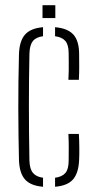

<svg xmlns="http://www.w3.org/2000/svg" viewBox="-20 -709 366 734"><path d="M52.5 -98Q51.5 -141 50.8 -190Q50 -239 50 -291.2Q50 -343.5 50.5 -396.8Q51 -450 52.5 -501Q54 -551.5 75.2 -576.2Q96.5 -601 144.5 -605V-570.5Q117.5 -567 105.5 -551.8Q93.5 -536.5 92.5 -504Q91.5 -457.5 91 -407.5Q90.5 -357.5 90.5 -305.2Q90.5 -253 91 -200Q91.5 -147 92.5 -95Q93.5 -63 106 -48Q118.5 -33 144.5 -29.5V5Q96.5 1 75.2 -23.5Q54 -48 52.5 -98ZM190.5 5V-29.5Q217.5 -33 230 -47.8Q242.5 -62.5 242.5 -95Q242.5 -119 242.8 -143Q243 -167 241.5 -197H281.5Q283 -172.5 283.2 -144.2Q283.5 -116 282.5 -98Q280.5 -48 259.5 -23.5Q238.5 1 190.5 5ZM241.5 -404Q242.5 -423 242.8 -440.2Q243 -457.5 242.8 -473.5Q242.5 -489.5 242.5 -505Q242.5 -537.5 230 -552.2Q217.5 -567 190.5 -570.5V-605Q239 -601 260.8 -576.5Q282.5 -552 282.5 -502Q282.5 -479.5 282.8 -455.8Q283 -432 281.5 -404ZM142.5 -640V-689H191.5V-640Z"/></svg>

Font: Big Shoulders Stencil Text SC Thin
Style: Regular
Weight: 100
Designer: Patric King
Foundry: XO Type Co
Version: Version 2.001